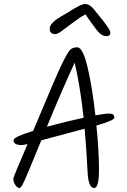

<svg xmlns="http://www.w3.org/2000/svg" viewBox="-20 -959 636 962"><path d="M367 -722Q395 -722 418.5 -623Q442 -524 458 -381Q504 -390 528.5 -390Q553 -390 553 -369Q553 -356 463 -330Q476 -203 476 -110Q476 -17 452 -17Q423 -17 419 -96Q413 -213 404 -314Q239 -270 187 -256Q102 -47 92 -32Q82 -17 79 -17Q67 -17 57 -31.5Q47 -46 47 -65Q47 -72 118 -237Q95 -232 88 -232Q48 -232 48 -257Q48 -273 146 -303Q262 -581 290 -638Q318 -695 330.5 -708.5Q343 -722 367 -722ZM215 -324Q327 -354 399 -369Q381 -533 354 -645Q281 -485 215 -324ZM449 -914Q463 -896 466 -893Q533 -813 533 -795.5Q533 -778 514 -778Q495 -778 480 -792Q465 -806 439 -843Q413 -880 408 -887Q380 -872 346.5 -846.5Q313 -821 290.5 -804.5Q268 -788 256.5 -788Q245 -788 237 -794Q229 -800 229 -815Q229 -830 244 -845.5Q259 -861 283.5 -875Q308 -889 324 -899Q340 -909 350 -915Q360 -921 371.5 -927Q383 -933 391.5 -936Q400 -939 405 -939Q410 -939 414 -938Q418 -937 421.5 -936Q425 -935 429 -932Q433 -929 435.5 -927.5Q438 -926 442.5 -921Q447 -916 449 -914Z"/></svg>

Font: Kalam Light
Style: Regular
Weight: 300
Version: Version 2.001;PS 1.0;hotconv 1.0.79;makeotf.lib2.5.61930; tt